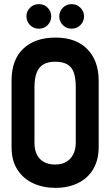

<svg xmlns="http://www.w3.org/2000/svg" viewBox="-20 -899 535 930"><path d="M168 -879Q143 -879 125.5 -861.5Q108 -844 108 -820Q108 -795 125.5 -777.5Q143 -760 168 -760Q194 -760 211 -777.5Q228 -795 228 -820Q228 -844 211 -861.5Q194 -879 168 -879ZM327 -879Q302 -879 284.5 -861.5Q267 -844 267 -820Q267 -795 284.5 -777.5Q302 -760 327 -760Q352 -760 369.5 -777.5Q387 -795 387 -820Q387 -844 369.5 -861.5Q352 -879 327 -879ZM36 -508V-186Q36 -121 64.5 -77Q93 -33 141 -11Q189 11 248 11Q311 11 358.5 -12.5Q406 -36 432 -80.5Q458 -125 458 -186V-507Q458 -605 403 -661Q348 -717 249 -717Q150 -717 93 -663.5Q36 -610 36 -508ZM147 -206V-476Q147 -519 157.5 -546.5Q168 -574 190 -587Q212 -600 247 -600Q285 -600 307 -586.5Q329 -573 338 -546Q347 -519 347 -476V-207Q347 -176 335 -152Q323 -128 301 -115Q279 -102 247 -102Q215 -102 192.5 -114.5Q170 -127 158.5 -150.5Q147 -174 147 -206Z"/></svg>

Font: Advent Pro
Style: Bold
Weight: 700
Designer: VivaRado, Andreas Kalpakidis
Foundry: VivaRado, Andreas Kalpakidis
Version: Version 3.000